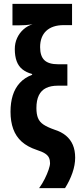

<svg xmlns="http://www.w3.org/2000/svg" viewBox="-20 -780 429 986"><path d="M34 -206Q34 -253 45.5 -290Q57 -327 81.5 -354Q106 -381 145 -396V-400Q115 -408 95 -424Q75 -440 65.5 -466Q56 -492 56 -528Q56 -559 68 -585Q80 -611 101 -629.5Q122 -648 147 -655Q126 -652 110.5 -651Q95 -650 79 -650H44V-760H350V-651H307Q278 -651 255.5 -643.5Q233 -636 217.5 -621.5Q202 -607 194 -586Q186 -565 186 -538Q186 -492 208 -471Q230 -450 278 -450H326V-340H277Q241 -340 216.5 -328Q192 -316 179.5 -290.5Q167 -265 167 -225Q167 -194 175 -174Q183 -154 203 -140.5Q223 -127 260 -114Q295 -103 318.5 -83.5Q342 -64 354 -36Q366 -8 366 30Q366 67 352 107.5Q338 148 314 186H181Q197 164 209.5 139Q222 114 229.5 92Q237 70 237 58Q237 42 231.5 30Q226 18 211.5 8.5Q197 -1 169 -10Q121 -26 91.5 -52.5Q62 -79 48 -117.5Q34 -156 34 -206Z"/></svg>

Font: Noto Sans Display ExtraCondensed
Style: Bold
Weight: 700
Width: 2
Designer: Monotype Design Team
Foundry: Monotype Imaging Inc.
Version: Version 2.003